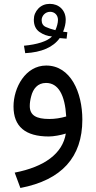

<svg xmlns="http://www.w3.org/2000/svg" viewBox="-20 -688 484 970"><path d="M396 -83.5C396 -221.2 336.9 -356.9 213.4 -356.9C108.9 -356.9 48.3 -245.6 48.3 -149.9C48.3 -48.8 107.9 1.5 226.6 1.5C251.5 1.5 287.6 -5.4 312.5 -13.2C296.4 87.9 204.1 155.3 54.2 184.1L83 261.7C291.5 221.7 396 106.4 396 -83.5ZM320.3 -525.4C310.5 -526.4 303.2 -527.3 298.8 -527.8C307.6 -549.8 312 -569.8 312 -587.9C312 -611.8 304.2 -631.3 289.1 -646.5C273.9 -661.1 254.4 -668.5 231.4 -668.5C208.5 -668.5 189 -660.6 173.8 -645C158.7 -628.9 150.9 -610.4 150.9 -588.4C150.9 -560.5 160.6 -539.6 179.7 -526.4C198.7 -513.2 219.7 -505.4 242.7 -503.9C219.2 -479 166 -462.9 101.1 -457L107.4 -419.4C190.4 -423.8 248.5 -449.2 281.7 -495.6L298.8 -494.1C303.7 -493.7 309.6 -493.2 316.4 -492.7ZM229 -86.9C162.6 -86.9 130.4 -105.5 130.4 -152.8C130.4 -167.5 132.8 -184.1 137.7 -202.1C147 -238.3 169.4 -269 212.4 -269C274.4 -269 308.1 -209 314.5 -99.6C286.1 -91.3 257.8 -86.9 229 -86.9ZM259.8 -535.6C241.2 -540 225.1 -545.4 211.4 -551.8C197.3 -558.1 190.4 -569.8 190.4 -586.4C190.4 -607.4 208 -628.4 233.4 -628.4C255.4 -628.4 272.9 -612.3 272.9 -587.4C272.9 -571.8 267.1 -551.8 259.8 -535.6Z"/></svg>

Font: Vazirmatn
Style: Regular
Weight: 400
Designer: Saber Rastikerdar
Foundry: Saber Rastikerdar
Version: Version 33.003